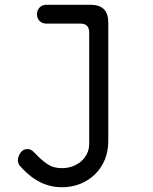

<svg xmlns="http://www.w3.org/2000/svg" viewBox="-20 -550 640 805"><path d="M354 -413Q354 -432 345 -441.5Q336 -451 317 -451H175Q157 -451 146 -462Q135 -473 135 -490Q135 -507 146 -518.5Q157 -530 175 -530H359Q397 -530 415.5 -511.5Q434 -493 434 -455V41Q434 85 419 120.5Q404 156 377.5 181.5Q351 207 316 221Q281 235 240 235Q210 235 184 227.5Q158 220 136.5 207.5Q115 195 97.5 179.5Q80 164 65 147Q59 141 57 134.5Q55 128 55 122Q55 107 65.5 91Q76 75 95 75Q107 75 116 82.5Q125 90 135 101Q155 122 179.5 138.5Q204 155 239 155Q262 155 282.5 148Q303 141 319 127.5Q335 114 344.5 95Q354 76 354 52Z"/></svg>

Font: Maple Mono Light
Style: Regular
Weight: 300
Monospace: yes
Designer: subframe7536
Version: Version 7.000